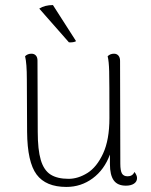

<svg xmlns="http://www.w3.org/2000/svg" viewBox="-20 -726 595 758"><path d="M521 -23Q521 -9 509 -1Q497 7 477 7Q444 7 429 -14Q414 -35 414 -78V-116Q392 -56 346 -22Q300 12 242 12Q161 12 124.5 -37Q88 -86 87 -205L86 -412Q86 -476 79 -504Q89 -514 104 -514Q115 -514 121.5 -507Q128 -500 128 -487L129 -206Q129 -135 141 -94.5Q153 -54 179.5 -37Q206 -20 251 -20Q288 -20 325 -43Q362 -66 387 -120Q412 -174 412 -260Q412 -405 411 -444.5Q410 -484 405 -504Q415 -514 430 -514Q441 -514 447.5 -506.5Q454 -499 454 -486L455 -80Q455 -52 461.5 -41Q468 -30 484 -30Q503 -30 511 -47Q521 -34 521 -23ZM189 -706 280 -564Q278 -561 268.5 -559.5Q259 -558 252 -559L135 -692Q157 -706 189 -706Z"/></svg>

Font: Arima Madurai ExtraLight
Style: Regular
Weight: 275
Designer: Joana Correia and Natanael Gama
Foundry: NDISCOVER
Version: Version 1.020